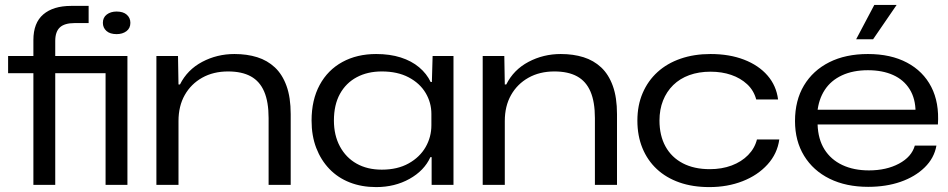

<svg xmlns="http://www.w3.org/2000/svg" viewBox="-20 -753 3862 782"><path d="M116 0V-455H13V-525H116V-590Q116 -660 156.5 -694.5Q197 -729 270 -729H341V-659H284Q243 -659 224 -641.5Q205 -624 205 -586V-525H499V0H410V-455H205V0ZM455 -614Q428 -614 413.5 -627Q399 -640 399 -660Q399 -682 415 -694Q431 -706 455 -706Q482 -706 496.5 -693Q511 -680 511 -660Q511 -638 495 -626Q479 -614 455 -614Z M617 0V-525H705L707 -409H713Q743 -469 803.5 -501Q864 -533 935 -533Q986 -533 1027.5 -520Q1069 -507 1099.5 -478.5Q1130 -450 1147 -403Q1164 -356 1164 -288V0H1074V-272Q1074 -338 1056 -380Q1038 -422 1001.5 -442Q965 -462 909 -462Q849 -462 803.5 -436.5Q758 -411 732.5 -366Q707 -321 707 -260V0Z M1512 9Q1453 9 1404.5 -10Q1356 -29 1321.5 -65Q1287 -101 1268 -150.5Q1249 -200 1249 -262Q1249 -346 1282 -407Q1315 -468 1374.5 -500.5Q1434 -533 1512 -533Q1568 -533 1612 -519Q1656 -505 1687 -479Q1718 -453 1734 -419H1739L1742 -525H1827V0H1738V-113H1733Q1708 -58 1648 -24.5Q1588 9 1512 9ZM1535 -62Q1599 -62 1644.5 -87.5Q1690 -113 1713.5 -154Q1737 -195 1737 -243V-289Q1737 -335 1713.5 -374.5Q1690 -414 1644.5 -438Q1599 -462 1535 -462Q1477 -462 1433 -438.5Q1389 -415 1364.5 -370.5Q1340 -326 1340 -262Q1340 -202 1364.5 -156.5Q1389 -111 1432.5 -86.5Q1476 -62 1535 -62Z M1946 0V-525H2034L2036 -409H2042Q2072 -469 2132.5 -501Q2193 -533 2264 -533Q2315 -533 2356.5 -520Q2398 -507 2428.5 -478.5Q2459 -450 2476 -403Q2493 -356 2493 -288V0H2403V-272Q2403 -338 2385 -380Q2367 -422 2330.5 -442Q2294 -462 2238 -462Q2178 -462 2132.5 -436.5Q2087 -411 2061.5 -366Q2036 -321 2036 -260V0Z M2869 9Q2801 9 2747 -10Q2693 -29 2655 -64.5Q2617 -100 2596.5 -150Q2576 -200 2576 -262Q2576 -324 2597.5 -374Q2619 -424 2658 -459.5Q2697 -495 2752 -514Q2807 -533 2874 -533Q2951 -533 3010.5 -510Q3070 -487 3106 -445.5Q3142 -404 3149 -348H3060Q3050 -385 3023 -410Q2996 -435 2958 -448Q2920 -461 2874 -461Q2826 -461 2787.5 -447Q2749 -433 2722 -406.5Q2695 -380 2680.5 -343.5Q2666 -307 2666 -262Q2666 -201 2690.5 -156.5Q2715 -112 2761 -88Q2807 -64 2871 -64Q2920 -64 2960 -79Q3000 -94 3027 -121.5Q3054 -149 3063 -185H3154Q3146 -127 3106 -83Q3066 -39 3004.5 -15Q2943 9 2869 9Z M3516 8Q3426 8 3359 -25Q3292 -58 3255 -118.5Q3218 -179 3218 -260Q3218 -344 3254.5 -405Q3291 -466 3357.5 -499.5Q3424 -533 3515 -533Q3608 -533 3674 -498Q3740 -463 3773 -399Q3806 -335 3800 -246H3310Q3312 -186 3338 -144.5Q3364 -103 3410.5 -81Q3457 -59 3519 -59Q3590 -59 3641.5 -86.5Q3693 -114 3706 -160H3794Q3785 -109 3746 -71Q3707 -33 3648 -12.5Q3589 8 3516 8ZM3309 -296 3304 -306H3716L3709 -296Q3709 -351 3685 -389.5Q3661 -428 3617.5 -447.5Q3574 -467 3515 -467Q3454 -467 3409 -446Q3364 -425 3339 -386.5Q3314 -348 3309 -296ZM3467 -593 3541 -733H3632L3536 -593Z"/></svg>

Font: Mona Sans Expanded
Style: Regular
Weight: 400
Width: 7
Designer: Deni Anggara
Foundry: GitHub
Version: Version 2.000